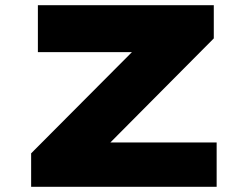

<svg xmlns="http://www.w3.org/2000/svg" viewBox="-20 -720 959 740"><path d="M100 0V-129L582 -613L685 -519H126V-700H804V-572L322 -87L220 -171H815V0Z"/></svg>

Font: Lexend Zetta ExtraBold
Style: Regular
Weight: 800
Designer: Bonnie Shaver-Troup, Thomas Jockin
Foundry: Lexend
Version: Version 1.007